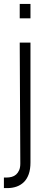

<svg xmlns="http://www.w3.org/2000/svg" viewBox="-38 -719 240 983"><path d="M63 -501H118V113Q118 148 109 173Q100 198 84 213.5Q68 229 46.5 236.5Q25 244 0 244H-18V190H-5Q9 190 22 186.5Q35 183 44.5 174.5Q54 166 60 152.5Q66 139 66 118ZM63 -699H118V-625H63Z"/></svg>

Font: Marvel
Style: Regular
Weight: 400
Designer: Carolina Trebol
Foundry: Carolina Trebol
Version: Version 1.001